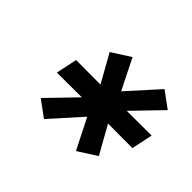

<svg xmlns="http://www.w3.org/2000/svg" viewBox="-96 -886 791 791"><g transform="rotate(45 300.0 -490.5)"><path d="M215.2 -271.4 144.6 -323.4 262.2 -445 117.4 -444.4 137 -537 279.4 -536.4 211.4 -658 292.8 -710 359.2 -577 479.2 -710 549.8 -658 432.2 -536.4 577 -537 557.4 -444.4 415 -445 483 -323.4 401.6 -271.4 334.4 -404.4Z"/></g></svg>

Font: Geist Mono
Style: Italic
Weight: 400
Italic angle: -12°
Monospace: yes
Designer: Basement.studio, Andrés Briganti, Mateo Zaragoza
Foundry: Basement.studio, Vercel, Andrés Briganti, Guido Ferreyra, Mateo Zaragoza
Version: Version 1.500